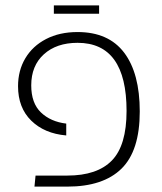

<svg xmlns="http://www.w3.org/2000/svg" viewBox="-20 -693 601 713"><path d="M112 -41H230Q341 -41 395.5 -97Q450 -153 450 -281Q450 -534 268 -534Q190 -534 143 -491.5Q96 -449 96 -376Q96 -310 132 -275.5Q168 -241 226 -234V-190Q145 -197 96 -245Q47 -293 47 -373Q47 -431 74 -476.5Q101 -522 151 -548Q201 -574 268 -574Q383 -574 441 -497.5Q499 -421 499 -279Q499 -133 431 -66.5Q363 0 230 0H108ZM180 -673H348V-642H180Z"/></svg>

Font: FiraGO ExtraLight
Style: Regular
Weight: 200
Designer: bBox Type
Foundry: bBox Type GmbH
Version: Version 1.001